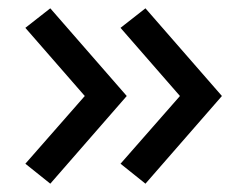

<svg xmlns="http://www.w3.org/2000/svg" viewBox="-20 -490 597 462"><path d="M41 -48ZM41 -96 184 -259 41 -423 101 -470 285 -259 101 -48ZM270 -96 413 -259 270 -423 330 -470 514 -259 330 -48Z"/></svg>

Font: Martel Sans
Style: Regular
Weight: 400
Designer: Dan Reynolds and Mathieu Réguer
Foundry: Dan Reynolds and Mathieu Réguer
Version: Version 1.002; ttfautohint (v1.1) -l 5 -r 5 -G 72 -x 0 -D la